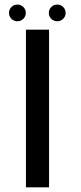

<svg xmlns="http://www.w3.org/2000/svg" viewBox="-20 -802 348 822"><path d="M91 0V-675H190V0ZM54.5 -711Q39.5 -711 29 -721.5Q18.5 -732 18.5 -746.5Q18.5 -761.5 29 -772Q39.5 -782.5 54.5 -782.5Q69.5 -782.5 80 -772Q90.5 -761.5 90.5 -746.5Q90.5 -732 80 -721.5Q69.5 -711 54.5 -711ZM225 -711Q210 -711 199.5 -721.5Q189 -732 189 -746.5Q189 -761.5 199.5 -772Q210 -782.5 225 -782.5Q240 -782.5 250.5 -772Q261 -761.5 261 -746.5Q261 -732 250.5 -721.5Q240 -711 225 -711Z"/></svg>

Font: Anybody ExtraExpanded
Style: Regular
Weight: 400
Width: 8
Designer: Tyler Finck
Foundry: Etcetera Type Company
Version: Version 1.010; ttfautohint (v1.8.3) -l 8 -r 50 -G 200 -x 14 